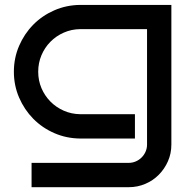

<svg xmlns="http://www.w3.org/2000/svg" viewBox="-20 -570 797 790"><path d="M685.1 24.9Q685.1 61.5 671.1 93.3Q657.2 125 633.5 148.9Q609.9 172.9 577.9 186.5Q545.9 200.2 509.8 200.2H109.9V100.1H509.8Q524.9 100.1 538.6 94.2Q552.2 88.4 562.5 78.1Q572.8 67.9 578.9 54.2Q585 40.5 585 24.9V-450.2H310.1Q273.9 -449.7 242.4 -435.8Q210.9 -421.9 187.5 -398.2Q164.1 -374.5 150.6 -342.8Q137.2 -311 137.2 -274.9Q137.2 -238.8 150.6 -207.3Q164.1 -175.8 187.5 -152.1Q210.9 -128.4 242.4 -114.5Q273.9 -100.6 310.1 -100.1H535.2V0H310.1Q253.4 -0.5 203.6 -22.2Q153.8 -43.9 116.9 -81.3Q80.1 -118.7 58.6 -168.5Q37.1 -218.3 37.1 -274.9Q37.1 -331.5 58.6 -381.3Q80.1 -431.2 116.9 -468.5Q153.8 -505.9 203.6 -527.6Q253.4 -549.3 310.1 -549.8H685.1Z"/></svg>

Font: Bruno Ace
Style: Regular
Weight: 400
Designer: Astigmatic (AOETI)
Foundry: Astigmatic (AOETI)
Version: Version 1.000